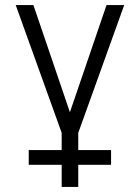

<svg xmlns="http://www.w3.org/2000/svg" viewBox="-20 -528 556 763"><path d="M291 0V68.4H421.4V127H291V214.8H225.1V127H94.2V68.4H225.1V0L42.5 -507.8H112.8L257.8 -82L403.3 -507.8H473.6Z"/></svg>

Font: Giphurs Light
Style: Regular
Weight: 300
Version: Version 0.920; ttfautohint (v1.8.4.7-5d5b)